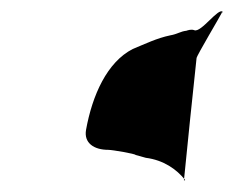

<svg xmlns="http://www.w3.org/2000/svg" viewBox="-20 -344 434 337"><path d="M369 -321C368 -318 325 -246 325 -242C317 -168 310 -99 303 -29C302 -26 305 -28 305 -28C290 -47 267 -63 236 -67L218 -72C218 -74 177 -81 170 -81C145 -81 127 -93 131 -116C142 -177 168 -235 213 -258C235 -267 255 -277 279 -282C291 -284 297 -289 307 -290C310 -291 316 -293 321 -291C333 -286 364 -332 371 -323C371 -322 368 -322 369 -321Z"/></svg>

Font: Photofail
Style: It
Weight: 400
Foundry: Cannot Into Space Fonts
Version: Version 0.97